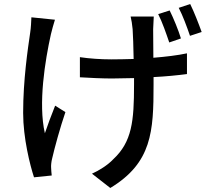

<svg xmlns="http://www.w3.org/2000/svg" viewBox="-20 -851 1040 954"><path d="M253 -753 136 -765C135 -744 134 -714 130 -689C118 -607 95 -453 95 -290C95 -165 129 -31 149 30L237 21C236 9 234 -6 234 -17C233 -28 235 -48 239 -63C251 -116 279 -218 305 -294L254 -326C236 -282 216 -227 203 -189C169 -336 204 -551 233 -681C238 -701 246 -732 253 -753ZM823 -799 766 -781C786 -742 806 -684 821 -640L879 -660C867 -700 842 -761 823 -799ZM925 -831 868 -812C888 -774 909 -717 924 -673L982 -692C968 -731 944 -793 925 -831ZM377 -567V-467C423 -464 490 -461 536 -461L646 -463V-431C646 -249 636 -146 542 -59C516 -31 471 -3 437 12L528 83C735 -42 743 -198 743 -430V-468C805 -471 863 -477 909 -483V-586C862 -576 804 -569 742 -564L741 -706C742 -729 743 -750 744 -769H629C633 -753 637 -729 639 -706C641 -679 643 -619 644 -558C607 -557 569 -556 534 -556C480 -556 423 -560 377 -567Z"/></svg>

Font: GenYoGothic2 TW M
Style: Regular
Weight: 500
Version: Version 2.100;PS 2.1;hotconv 16.6.51;makeotf.lib2.5.65220 DE